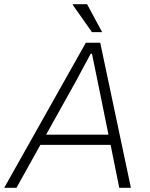

<svg xmlns="http://www.w3.org/2000/svg" viewBox="-40 -888 710 908"><path d="M395 -736H443L372 -868H305L304 -865ZM-20 0H38L151 -203H483L524 0H579L434 -686H366ZM178 -251 318 -502C333 -530 368 -594 389 -634H395C403 -594 416 -530 422 -502L473 -251Z"/></svg>

Font: Archivo Thin
Style: Italic
Weight: 100
Italic angle: -10°
Designer: Hector Gatti
Foundry: Omnibus-Type
Version: Version 2.001